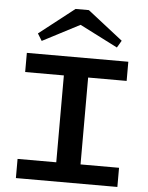

<svg xmlns="http://www.w3.org/2000/svg" viewBox="-62 -998 809 1048"><g transform="rotate(5 343.0 -474.0)"><path d="M410 -581V-105H621V0H65V-105H277V-581H65V-686H621V-581ZM116 -797 309 -948H382L575 -797L552 -758L344 -864L140 -758Z"/></g></svg>

Font: BioRhyme Expanded
Style: Bold
Weight: 700
Width: 7
Designer: Aoife Mooney
Foundry: Aoife Mooney Type
Version: Version 1.000